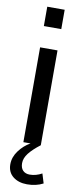

<svg xmlns="http://www.w3.org/2000/svg" viewBox="-100 -735 413 977"><g transform="rotate(10 106.0 -246.0)"><path d="M61 -700H151V-600H61ZM61 -490H151V0H61ZM151 0Q113 29 93 54.5Q73 80 73 106Q73 131 86 144Q99 157 121 157Q153 157 184 140L199 189Q163 208 116 208Q72 208 43.5 185.5Q15 163 15 122Q15 85 39.5 52Q64 19 98 0Z"/></g></svg>

Font: Cabin
Style: Regular
Weight: 400
Designer: Pablo Impallari
Foundry: Pablo Impallari. http://www.impallari.com Igino Marini. http://www.ikern.com
Version: Version 2.200